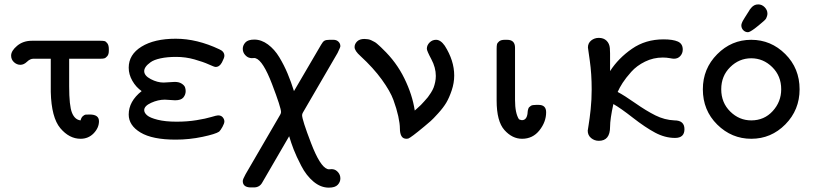

<svg xmlns="http://www.w3.org/2000/svg" viewBox="-20 -630 3714 877"><path d="M30.8 -376Q30.8 -397.9 58.3 -420.9Q85.9 -443.8 125 -443.8H439Q450.2 -443.8 457 -442.4Q463.9 -440.9 470.5 -431.9Q477.1 -422.9 477.1 -405.8V-397.9Q477.1 -381.8 470 -373.5Q462.9 -365.2 456.5 -363.5Q450.2 -361.8 440.9 -361.8H295.9V-235.8Q295.9 -147 308.8 -115Q321.8 -83 348.1 -80.1Q351.1 -93.3 358.6 -99.6Q366.2 -106 371.1 -106.4Q376 -106.9 388.2 -106.9H390.1Q432.1 -106.9 432.1 -76.2Q432.1 -46.4 408 -21.2Q383.8 3.9 348.1 3.9Q296.4 3.9 255.6 -44.4Q214.8 -92.8 211.9 -210V-361.8H132.8Q117.7 -361.8 103.3 -347.9Q88.9 -334 73 -334Q57.1 -334 43.9 -345.9Q30.8 -357.9 30.8 -376Z M567.9 -106.9Q567.9 -167 627 -213.9Q601.1 -231.9 584.5 -261Q567.9 -290 567.9 -320.8Q567.9 -380.9 626.5 -417Q685.1 -453.1 782.7 -453.1Q879.9 -453.1 981.9 -404.8Q1004.9 -395 1004.9 -375Q1004.9 -366.2 993.9 -345.2Q982.9 -324.2 964.8 -324.2Q959 -324.2 933.8 -335.7Q908.7 -347.2 868.4 -358.6Q828.1 -370.1 784.7 -370.1Q743.7 -370.1 713.4 -363.5Q683.1 -356.9 668 -345.9Q652.8 -335 645.8 -325Q638.7 -314.9 638.7 -305.2Q638.7 -284.2 668.7 -268.6Q698.7 -252.9 727.1 -252.9Q735.8 -252.9 752.9 -254.4Q770 -255.9 777.8 -255.9Q797.9 -255.9 809.8 -248Q821.8 -240.2 825 -231.7Q828.1 -223.1 828.1 -213.9Q828.1 -197.8 817.6 -184.8Q807.1 -171.9 779.8 -171.9Q772.9 -171.9 757.3 -173.3Q741.7 -174.8 732.9 -174.8Q702.1 -174.8 670.4 -160.4Q638.7 -146 638.7 -127Q638.7 -114.7 651.9 -103.3Q665 -91.8 700 -83Q734.9 -74.2 786.1 -74.2H788.1Q835.9 -74.2 877.9 -81.1Q919.9 -87.9 944.8 -95.5Q969.7 -103 976.1 -103Q990.2 -103 997.6 -94Q1004.9 -85 1004.9 -75.2Q1004.9 -66.4 996.3 -50.8Q987.8 -35.2 981 -28.8Q964.8 -17.6 904.8 -4.9Q844.7 7.8 782.7 7.8Q675.8 7.8 621.8 -24.7Q567.9 -57.1 567.9 -106.9Z M1088.9 196.8Q1088.9 189 1101.6 166L1259.8 -106Q1263.7 -112.8 1263.7 -118.2Q1263.7 -138.2 1222.7 -245.6Q1181.6 -353 1147.9 -363.8Q1144 -365.7 1136 -364.7Q1127.9 -363.8 1123 -365.2Q1109.9 -367.2 1099.4 -379.2Q1088.9 -391.1 1088.9 -407Q1088.9 -422.9 1100.8 -436Q1112.8 -449.2 1141.6 -449.2Q1173.8 -449.2 1203.9 -427Q1233.9 -404.8 1255.9 -368.4Q1277.8 -332 1293.7 -293.9Q1309.6 -255.9 1322.8 -213.9L1446.8 -425.8Q1454.6 -439.9 1462.2 -444.1Q1469.7 -448.2 1484.9 -448.2H1502.9Q1517.1 -448.2 1525.9 -439.7Q1534.7 -431.2 1534.7 -418.9Q1534.7 -414.1 1522 -388.2L1363.8 -116.2Q1359.9 -109.4 1359.9 -104Q1359.9 -83 1400.9 23.9Q1441.9 130.9 1475.6 142.1Q1479.5 144 1487.5 143.1Q1495.6 142.1 1501 143.1Q1514.2 145 1524.4 157Q1534.7 168.9 1534.7 185.1Q1534.7 201.2 1522.7 214.1Q1510.7 227.1 1481.9 227.1Q1444.8 227.1 1411.9 199.5Q1378.9 171.9 1356 127.4Q1333 83 1321.3 52.5Q1309.6 22 1300.8 -7.8L1177.7 204.1Q1165.5 226.1 1139.6 226.1H1123Q1088.9 224.6 1088.9 196.8Z M1599.6 -415Q1599.6 -429.2 1611.1 -440.7Q1622.6 -452.1 1644.5 -452.1Q1652.3 -452.1 1661.1 -450.7Q1669.9 -449.2 1676.8 -445.6Q1683.6 -441.9 1689.7 -439Q1695.8 -436 1702.1 -430.4Q1708.5 -424.8 1711.7 -421.9Q1714.8 -418.9 1721.2 -413.1Q1727.5 -407.2 1728.5 -405.8Q1790.5 -346.7 1827.1 -271.7Q1863.8 -196.8 1874.5 -125Q1875.5 -126 1887.2 -136.5Q1898.9 -147 1902.8 -150.9Q1906.7 -154.8 1917.7 -167Q1928.7 -179.2 1934.3 -186Q1939.9 -192.9 1948.2 -206.1Q1956.5 -219.2 1960.7 -230.2Q1964.8 -241.2 1967.8 -255.1Q1970.7 -269 1970.7 -283.2Q1970.7 -321.3 1950.2 -359.6Q1929.7 -397.9 1929.7 -407.2Q1929.7 -423.3 1942.1 -435.8Q1954.6 -448.2 1971.7 -448.2Q1992.7 -448.2 2011.7 -420.9Q2054.7 -353 2054.7 -285.2Q2054.7 -251 2043.2 -217Q2031.7 -183.1 2018.3 -160.6Q2004.9 -138.2 1981.2 -112.1Q1957.5 -85.9 1947 -76.9Q1936.5 -67.9 1917.5 -51.8Q1856.4 -1 1844.7 2.9Q1840.8 3.9 1836.9 3.9Q1820.8 3.9 1813.7 -8.5Q1806.6 -21 1806.6 -43Q1806.6 -64.9 1799.1 -99.4Q1791.5 -133.8 1777.1 -173.3Q1762.7 -212.9 1724.1 -266.4Q1685.5 -319.8 1626.5 -374Q1599.6 -397.9 1599.6 -415Z M2248.5 -170.9V-407.2Q2248.5 -420.4 2250 -427.2Q2251.5 -434.1 2260 -441.2Q2268.6 -448.2 2285.6 -448.2H2296.4Q2332.5 -448.2 2332.5 -412.1V-173.8Q2332.5 -112.8 2350.6 -85Q2360.4 -81.1 2363.8 -81.1Q2385.7 -81.1 2389.6 -111.8Q2389.6 -112.8 2390.1 -118.4Q2390.6 -124 2391.1 -126Q2391.6 -127.9 2393.1 -133.1Q2394.5 -138.2 2397.5 -140.6Q2400.4 -143.1 2404.1 -146Q2407.7 -148.9 2414.1 -149.9Q2420.4 -150.9 2428.7 -150.9H2440.4Q2474.6 -150.9 2474.6 -117.2Q2474.6 -73.2 2444.1 -34.7Q2413.6 3.9 2364.7 3.9Q2319.8 3.9 2284.2 -35.9Q2248.5 -75.7 2248.5 -170.9Z M2664.6 -33.2Q2664.6 -35.2 2668.9 -61Q2673.3 -86.9 2678 -130.9Q2682.6 -174.8 2682.6 -221.2Q2682.6 -293 2674.1 -352.1Q2665.5 -411.1 2665.5 -413.1Q2665.5 -433.1 2680.4 -445.1Q2695.3 -457 2715.3 -457Q2737.3 -457 2750.5 -444.1Q2763.7 -431.2 2765.6 -410.2Q2766.6 -402.3 2766.6 -386.2V-305.2Q2804.7 -364.3 2866.7 -407.2Q2928.7 -450.2 3010.7 -450.2Q3053.7 -450.2 3076.2 -440.2Q3098.6 -430.2 3098.6 -403.8Q3098.6 -386.7 3087.6 -374.3Q3076.7 -361.8 3058.6 -361.8Q3052.7 -361.8 3038.6 -364.5Q3024.4 -367.2 3007.3 -367.2Q2964.4 -367.2 2926.5 -348.6Q2888.7 -330.1 2863.5 -302Q2838.4 -273.9 2824 -251.5Q2809.6 -229 2801.3 -210Q2832 -193.8 2881.8 -158.9Q2931.6 -124 2973.6 -103Q3015.6 -82 3060.5 -80.1Q3106.4 -80.1 3106.4 -40Q3106.4 0 3063.5 0Q3017.6 0 2972.7 -23.9Q2927.7 -47.9 2871.1 -92Q2814.5 -136.2 2781.7 -154.8Q2766.6 -85.9 2766.6 -50.8Q2766.6 13.2 2715.3 13.2Q2695.3 13.2 2679.9 0.5Q2664.6 -12.2 2664.6 -33.2Z M3190.4 -222.2Q3190.4 -316.4 3255.9 -382.3Q3321.3 -448.2 3411.4 -448.2Q3501.5 -448.2 3566.9 -383.1Q3632.3 -317.9 3632.3 -222.2Q3632.3 -127.9 3567.4 -62Q3502.4 3.9 3411.6 3.9Q3321.8 3.9 3256.1 -61Q3190.4 -126 3190.4 -222.2ZM3411.6 -80.1Q3470.7 -80.1 3509.5 -122.6Q3548.3 -165 3548.3 -222.2Q3548.3 -283.2 3507.3 -323.5Q3466.3 -363.8 3411.4 -363.8Q3356.4 -363.8 3315.4 -323.5Q3274.4 -283.2 3274.4 -222.2Q3274.4 -161.1 3315.4 -120.6Q3356.4 -80.1 3411.6 -80.1ZM3366.2 -514.2Q3366.2 -516.1 3366.7 -518.6Q3367.2 -521 3367.9 -522.9Q3368.7 -524.9 3370.1 -528.6Q3371.6 -532.2 3373 -534.7Q3374.5 -537.1 3377.4 -542Q3380.4 -546.9 3382.8 -551Q3385.3 -555.2 3390.4 -563Q3395.5 -570.8 3399.4 -577.1L3401.4 -580.1Q3403.3 -584 3404.3 -585.4Q3405.3 -586.9 3408.4 -590.6Q3411.6 -594.2 3413.6 -596.7Q3415.5 -599.1 3418.9 -601.6Q3422.4 -604 3425.8 -606Q3429.2 -607.9 3433.8 -608.9Q3438.5 -609.9 3443.4 -609.9Q3460.4 -609.9 3472.9 -596.9Q3485.4 -584 3485.4 -567.9Q3485.4 -562 3483.4 -555.9Q3481.4 -549.8 3479.5 -545.9Q3477.5 -542 3470.9 -535.9Q3464.4 -529.8 3460 -526.4Q3455.6 -522.9 3444.6 -513.4Q3433.6 -503.9 3426.3 -499Q3404.3 -482.9 3396.5 -482.9Q3384.3 -482.9 3375.2 -491.9Q3366.2 -501 3366.2 -514.2Z"/></svg>

Font: CMU Typewriter Text
Style: Bold
Weight: 700
Version: Version 0.7.0